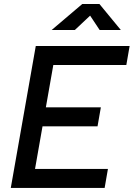

<svg xmlns="http://www.w3.org/2000/svg" viewBox="-20 -918 653 938"><path d="M32.7 0 154.8 -693.4H256.8L134.8 0ZM32.7 0 49.3 -92.8H507.3L491.2 0ZM85.9 -300.8 102.1 -393.6H472.7L456.5 -300.8ZM138.7 -600.6 154.8 -693.4H613.3L597.2 -600.6ZM232.4 -771.5 381.8 -898.4H465.8L570.3 -771.5H466.8L400.4 -871.6H452.1L345.7 -771.5Z"/></svg>

Font: Cascadia Code PL
Style: Italic
Weight: 400
Italic angle: -10°
Monospace: yes
Designer: Aaron Bell
Foundry: Saja Typeworks
Version: Version 2404.023